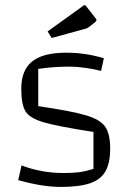

<svg xmlns="http://www.w3.org/2000/svg" viewBox="-20 -723 507 758"><path d="M242 -515Q317 -515 390 -493L379 -443Q353 -450 318 -455Q283 -460 255 -460Q192 -460 131 -451V-304Q261 -285 318.5 -268Q376 -251 395.5 -222.5Q415 -194 415 -136Q415 -80 396.5 -47Q378 -14 335.5 0.5Q293 15 220 15Q147 15 52 -12L65 -70Q143 -40 230 -40Q267 -40 291 -43Q315 -46 349 -56V-202Q208 -224 153 -240Q98 -256 81 -283Q64 -310 64 -373Q64 -446 107 -480.5Q150 -515 242 -515ZM168 -599 307 -699Q312 -703 314 -703Q316 -703 319 -700L355 -654Q361 -647 361 -644Q361 -640 355 -635L332 -617Q325 -611 312 -608L184 -573Z"/></svg>

Font: Changa ExtraLight
Style: Regular
Weight: 275
Designer: Eduardo Rodriguez Tunni
Foundry: Eduardo Rodriguez Tunni
Version: Version 2.002; ttfautohint (v1.5) -l 8 -r 50 -G 200 -x 14 -H